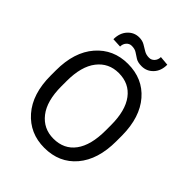

<svg xmlns="http://www.w3.org/2000/svg" viewBox="-247 -1032 1182 1182"><g transform="rotate(45 344.0 -441.5)"><path d="M629.9 -333Q629.9 -172.9 552.2 -81.5Q474.6 9.8 344.7 9.8Q218.3 9.8 138.2 -81.5Q58.1 -172.9 58.1 -333V-377.9Q58.1 -537.6 137.7 -629.2Q217.3 -720.7 343.8 -720.7Q472.7 -720.7 550.5 -630.6Q628.4 -540.5 629.9 -383.8ZM536.6 -378.9Q536.6 -505.9 485.8 -573.2Q435.1 -640.6 343.8 -640.6Q256.3 -640.6 203.9 -573.2Q151.4 -505.9 151.4 -378.9V-333Q151.4 -205.1 204.3 -137.5Q257.3 -69.8 344.7 -69.8Q436.5 -69.8 486.6 -137.5Q536.6 -205.1 536.6 -333ZM457.5 -893.1 518.6 -887.7Q518.6 -834 488 -801.5Q457.5 -769 413.1 -769Q379.9 -769 361.3 -780.8L326.2 -803.7Q309.1 -815.4 282.2 -815.4Q261.7 -815.4 247.8 -799.8Q233.9 -784.2 233.9 -761.2L172.9 -764.2Q172.9 -817.9 203.1 -851.3Q233.4 -884.8 277.8 -884.8Q305.7 -884.8 325.9 -872.8Q346.2 -860.8 363.8 -850.1Q382.8 -838.4 408.7 -838.4Q429.2 -838.4 443.4 -854.2Q457.5 -870.1 457.5 -893.1Z"/></g></svg>

Font: Roboto21382017
Style: Regular
Weight: 400
Designer: Christian Robertson
Foundry: Google
Version: Version 2.138; 2017